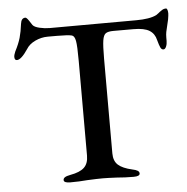

<svg xmlns="http://www.w3.org/2000/svg" viewBox="-51 -746 781 800"><g transform="rotate(-5 339.5 -346.0)"><path d="M184 -8Q184 -15 191 -19.5Q198 -24 214 -27Q254 -34 272 -51Q290 -68 290 -101V-497Q290 -560 286 -581Q282 -602 271 -605Q255 -609 209 -609H170Q143 -609 117.5 -597Q92 -585 80 -565Q52 -523 34 -523Q24 -523 24 -537Q24 -545 30 -559Q46 -590 53 -614.5Q60 -639 64 -672Q67 -696 84 -696Q89 -696 98.5 -682Q108 -668 111 -663Q118 -654 139.5 -649Q161 -644 182 -644L543 -645Q600 -645 628 -659Q640 -667 644 -671Q646 -672 653.5 -677.5Q661 -683 671 -683Q675 -683 677 -676.5Q679 -670 679 -662Q679 -655 676 -637L669 -607Q666 -596 664 -585.5Q662 -575 662 -562V-548Q662 -535 657.5 -524.5Q653 -514 646 -514Q638 -514 633.5 -523.5Q629 -533 623 -555Q617 -582 595.5 -595.5Q574 -609 529 -609H445Q423 -609 413 -602.5Q403 -596 399.5 -573Q396 -550 396 -497V-101Q396 -69 414.5 -52.5Q433 -36 473 -27Q488 -24 495 -19.5Q502 -15 502 -8Q502 4 476 4Q439 4 407 1Q367 -1 347 -1Q324 -1 282 1Q249 4 211 4Q184 4 184 -8Z"/></g></svg>

Font: EB Garamond Medium
Style: Regular
Weight: 500
Designer: Georg Duffner and Octavio Pardo
Foundry: Georg Duffner
Version: Version 1.000